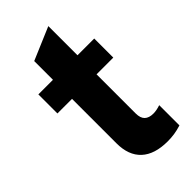

<svg xmlns="http://www.w3.org/2000/svg" viewBox="-224 -753 819 819"><g transform="rotate(-45 185.0 -344.0)"><path d="M265 10Q186 10 145 -28Q104 -66 104 -139V-635L252 -698V-171Q252 -143 265.5 -130Q279 -117 305 -117Q315 -117 325.5 -119Q336 -121 348 -125V-3Q326 4 306 7Q286 10 265 10ZM16 -407V-522H353V-407Z"/></g></svg>

Font: TikTok Sans Light
Style: Regular
Weight: 300
Version: Version 4.000